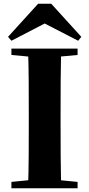

<svg xmlns="http://www.w3.org/2000/svg" viewBox="-20 -1007 477 1027"><path d="M254 -987 415 -810 398 -789 173 -905H265L41 -789L23 -810L184 -987ZM41 0V-34L202 -50H233L395 -34V0ZM130 0Q133 -86 133.5 -174Q134 -262 134 -351V-395Q134 -484 133.5 -571.5Q133 -659 130 -747H307Q305 -661 304.5 -572.5Q304 -484 304 -395V-352Q304 -264 304.5 -176Q305 -88 307 0ZM41 -713V-747H395V-713L233 -698H202Z"/></svg>

Font: Noto Serif SC ExtraLight Black
Style: Regular
Weight: 900
Version: Version 2.002-H1;hotconv 1.1.0;makeotfexe 2.6.0